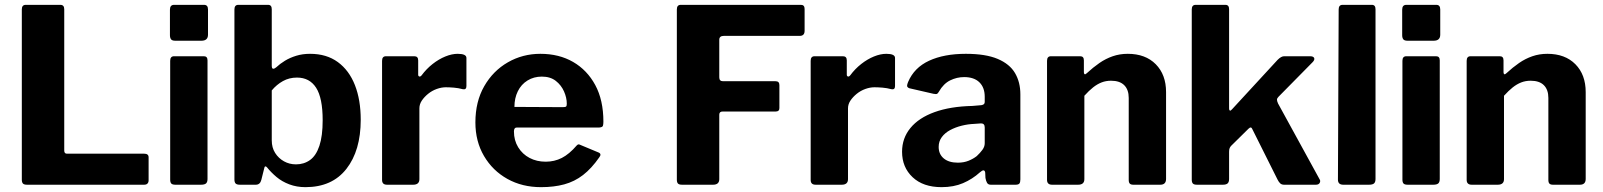

<svg xmlns="http://www.w3.org/2000/svg" viewBox="-20 -762 6611 792"><path d="M70 -723Q70 -742 86 -742H229Q245 -742 245 -724V-141Q245 -128 256 -128H575Q593 -128 593 -113V-18Q593 -10 588.5 -5Q584 0 574 0H92Q79 0 74.5 -5Q70 -10 70 -21V-723Z M836 -24Q836 -11 830 -5.5Q824 0 809 0H704Q691 0 686.5 -5Q682 -10 682 -21V-511Q682 -530 698 -530H821Q836 -530 836 -513ZM838 -619Q838 -594 811 -594H703Q690 -594 685.5 -600Q681 -606 681 -617V-722Q681 -742 698 -742H822Q838 -742 838 -723Z M970 0Q957 0 952 -5Q947 -10 947 -22V-723Q947 -742 963 -742H1086Q1101 -742 1101 -724V-491Q1101 -479 1106.5 -478.5Q1112 -478 1119 -484Q1135 -499 1155.5 -511.5Q1176 -524 1202 -532Q1228 -540 1259 -540Q1327 -540 1373.5 -506Q1420 -472 1444 -411Q1468 -350 1468 -268Q1468 -141 1409 -65.5Q1350 10 1240 10Q1204 10 1173.5 -1.5Q1143 -13 1120.5 -32Q1098 -51 1082 -71Q1078 -76 1074.5 -75.5Q1071 -75 1070 -68L1058 -20Q1053 0 1035 0ZM1101 -183Q1101 -153 1115 -131Q1129 -109 1151.5 -96.5Q1174 -84 1201 -84Q1234 -84 1259 -102Q1284 -120 1297.5 -160.5Q1311 -201 1311 -266Q1311 -358 1284 -400Q1257 -442 1205 -442Q1173 -442 1147 -427.5Q1121 -413 1101 -389Z M1577 0Q1566 0 1561 -5Q1556 -10 1556 -20V-511Q1556 -530 1572 -530H1689Q1705 -530 1705 -513V-454Q1705 -448 1709.5 -446.5Q1714 -445 1719 -451Q1739 -478 1764.5 -498Q1790 -518 1817 -529Q1844 -540 1868 -540Q1904 -540 1904 -523V-407Q1904 -391 1889 -394Q1871 -399 1852 -400.5Q1833 -402 1819 -402Q1801 -402 1781.5 -395Q1762 -388 1746 -375Q1730 -362 1720 -347Q1710 -332 1710 -315V-23Q1710 0 1684 0H1577Z M2100 -220Q2100 -183 2117.5 -154.5Q2135 -126 2164.5 -110.5Q2194 -95 2231 -95Q2267 -95 2297.5 -110.5Q2328 -126 2359 -162Q2363 -166 2366 -166.5Q2369 -167 2377 -163L2449 -133Q2463 -127 2452 -113Q2420 -67 2385 -40Q2350 -13 2307.5 -1.5Q2265 10 2212 10Q2134 10 2073 -24Q2012 -58 1976.5 -118.5Q1941 -179 1941 -257Q1941 -343 1977.5 -406.5Q2014 -470 2075 -505Q2136 -540 2209 -540Q2286 -540 2344 -506.5Q2402 -473 2435.5 -411Q2469 -349 2469 -260Q2469 -249 2467 -243Q2465 -237 2452 -236H2112Q2106 -236 2103 -232Q2100 -228 2100 -220ZM2301 -320Q2312 -320 2315 -322.5Q2318 -325 2318 -334Q2318 -359 2306.5 -385Q2295 -411 2272.5 -428.5Q2250 -446 2215 -446Q2182 -446 2156 -430Q2130 -414 2116 -385.5Q2102 -357 2102 -321Z M2772 -723Q2772 -742 2788 -742H3284Q3299 -742 3299 -725V-635Q3299 -614 3279 -614H2966Q2947 -614 2947 -598V-443Q2947 -427 2962 -427H3179Q3195 -427 3195 -411V-316Q3195 -302 3180 -302H2961Q2947 -302 2947 -289V-23Q2947 0 2921 0H2794Q2781 0 2776.5 -5Q2772 -10 2772 -21V-723Z M3345 0Q3334 0 3329 -5Q3324 -10 3324 -20V-511Q3324 -530 3340 -530H3457Q3473 -530 3473 -513V-454Q3473 -448 3477.5 -446.5Q3482 -445 3487 -451Q3507 -478 3532.5 -498Q3558 -518 3585 -529Q3612 -540 3636 -540Q3672 -540 3672 -523V-407Q3672 -391 3657 -394Q3639 -399 3620 -400.5Q3601 -402 3587 -402Q3569 -402 3549.5 -395Q3530 -388 3514 -375Q3498 -362 3488 -347Q3478 -332 3478 -315V-23Q3478 0 3452 0H3345Z M4022 -51Q3991 -23 3952.5 -6.5Q3914 10 3864 10Q3788 10 3744.5 -31Q3701 -72 3701 -136Q3701 -192 3735.5 -234Q3770 -276 3835 -299.5Q3900 -323 3991 -325L4026 -328Q4031 -328 4036.5 -331Q4042 -334 4042 -342V-363Q4042 -401 4020 -422.5Q3998 -444 3957 -444Q3927 -444 3899.5 -430.5Q3872 -417 3853 -384Q3849 -377 3845.5 -375Q3842 -373 3831 -375L3731 -398Q3725 -400 3722.5 -404.5Q3720 -409 3726 -424Q3751 -483 3812.5 -511.5Q3874 -540 3964 -540Q4046 -540 4095.5 -519Q4145 -498 4167 -460.5Q4189 -423 4189 -373V-22Q4189 -10 4185 -5Q4181 0 4169 0H4067Q4056 0 4051.5 -8Q4047 -16 4045 -28L4044 -50Q4041 -68 4022 -51ZM4042 -236Q4042 -253 4027 -253L3999 -251Q3973 -250 3947 -243.5Q3921 -237 3899.5 -225.5Q3878 -214 3865 -196.5Q3852 -179 3852 -156Q3852 -126 3873 -108.5Q3894 -91 3931 -91Q3956 -91 3975.5 -99Q3995 -107 4009 -118Q4023 -131 4032.5 -144Q4042 -157 4042 -171V-236Z M4320 0Q4299 0 4299 -20V-511Q4299 -530 4315 -530H4436Q4451 -530 4451 -513V-464Q4451 -458 4454 -456Q4457 -454 4463 -460Q4489 -484 4515 -502Q4541 -520 4570 -530Q4599 -540 4632 -540Q4705 -540 4747.5 -497Q4790 -454 4790 -382V-24Q4790 0 4766 0H4655Q4645 0 4640.5 -4.5Q4636 -9 4636 -20V-358Q4636 -392 4617.5 -410.5Q4599 -429 4563 -429Q4542 -429 4524 -422Q4506 -415 4489 -401.5Q4472 -388 4453 -367V-23Q4453 0 4427 0H4320Z M5423 -23Q5428 -16 5424 -8Q5420 0 5408 0H5277Q5267 0 5261 -5.5Q5255 -11 5250 -21L5147 -227Q5144 -235 5140 -236Q5136 -237 5130 -231L5059 -161Q5055 -157 5052.5 -151.5Q5050 -146 5050 -136V-24Q5050 -11 5044 -5.5Q5038 0 5024 0H4918Q4905 0 4900.5 -5Q4896 -10 4896 -21V-723Q4896 -742 4912 -742H5035Q5050 -742 5050 -724V-314Q5050 -308 5053 -306Q5056 -304 5062 -311L5250 -515Q5265 -530 5277 -530H5384Q5398 -530 5401 -522.5Q5404 -515 5394 -505L5254 -363Q5248 -357 5247.5 -351.5Q5247 -346 5252 -335L5423 -23Z M5654 -24Q5654 -11 5648 -5.5Q5642 0 5627 0H5521Q5499 0 5499 -21L5502 -723Q5502 -742 5518 -742H5639Q5654 -742 5654 -724Z M5919 -24Q5919 -11 5913 -5.5Q5907 0 5892 0H5787Q5774 0 5769.5 -5Q5765 -10 5765 -21V-511Q5765 -530 5781 -530H5904Q5919 -530 5919 -513ZM5921 -619Q5921 -594 5894 -594H5786Q5773 -594 5768.5 -600Q5764 -606 5764 -617V-722Q5764 -742 5781 -742H5905Q5921 -742 5921 -723Z M6051 0Q6030 0 6030 -20V-511Q6030 -530 6046 -530H6167Q6182 -530 6182 -513V-464Q6182 -458 6185 -456Q6188 -454 6194 -460Q6220 -484 6246 -502Q6272 -520 6301 -530Q6330 -540 6363 -540Q6436 -540 6478.5 -497Q6521 -454 6521 -382V-24Q6521 0 6497 0H6386Q6376 0 6371.5 -4.5Q6367 -9 6367 -20V-358Q6367 -392 6348.5 -410.5Q6330 -429 6294 -429Q6273 -429 6255 -422Q6237 -415 6220 -401.5Q6203 -388 6184 -367V-23Q6184 0 6158 0H6051Z"/></svg>

Font: Libre Franklin
Style: Bold
Weight: 700
Designer: Pablo Impallari, Rodrigo Fuenzalida, Nhung Nguyen
Foundry: Impallari Type
Version: Version 3.000